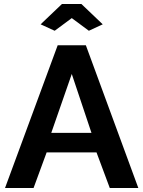

<svg xmlns="http://www.w3.org/2000/svg" viewBox="-20 -935 712 955"><path d="M182 -814 288 -915H385L491 -814L422 -782L337 -845L252 -782ZM267 -710H407L668 0H526L460 -177H212L147 0H5ZM435 -274 337 -567 235 -274Z"/></svg>

Font: Raleway-v4020
Style: Bold
Weight: 700
Designer: Matt McInerney, Pablo Impallari, Rodrigo Fuenzalida
Foundry: Matt McInerney, Pablo Impallari, Rodrigo Fuenzalida
Version: Version 4.020;PS 004.020;hotconv 1.0.88;makeotf.lib2.5.64775